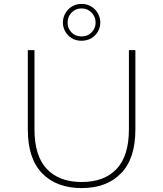

<svg xmlns="http://www.w3.org/2000/svg" viewBox="-20 -956 833 980"><path d="M397 4Q269 4 195.5 -71Q122 -146 122 -295V-700H156V-296Q156 -160 219 -93.5Q282 -27 397 -27Q512 -27 575 -93.5Q638 -160 638 -296V-700H671V-295Q671 -146 597.5 -71Q524 4 397 4ZM396 -748Q368 -748 347 -760.5Q326 -773 313.5 -794.5Q301 -816 301 -841Q301 -866 313.5 -888Q326 -910 347.5 -923Q369 -936 396 -936Q424 -936 445.5 -923Q467 -910 479.5 -888Q492 -866 492 -841Q492 -816 479.5 -794.5Q467 -773 445.5 -760.5Q424 -748 396 -748ZM396 -770Q428 -770 448 -791Q468 -812 468 -841Q468 -870 447.5 -891.5Q427 -913 396 -913Q366 -913 345.5 -892Q325 -871 325 -841Q325 -811 345 -790.5Q365 -770 396 -770Z"/></svg>

Font: Montserrat Thin ExtraLight
Style: Regular
Weight: 250
Version: Version 9.000